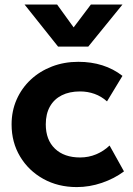

<svg xmlns="http://www.w3.org/2000/svg" viewBox="-20 -784 569 820"><path d="M308 15Q228 15 165 -20Q102 -55 65.8 -115.5Q29.5 -176 29.5 -252.5Q29.5 -310 51 -358.8Q72.5 -407.5 111.2 -443.8Q150 -480 202 -500Q254 -520 314.5 -520Q370 -520 417.2 -505Q464.5 -490 503 -460L437 -351Q413 -372.5 383.8 -383Q354.5 -393.5 322 -393.5Q276.5 -393.5 243.8 -377Q211 -360.5 193.2 -329Q175.5 -297.5 175.5 -253Q175.5 -186.5 214.8 -149Q254 -111.5 322 -111.5Q358.5 -111.5 390.8 -125Q423 -138.5 448 -162.5L509.5 -52Q468 -21 415 -3Q362 15 308 15ZM228 -585 85 -764.5H224L294.5 -667L368 -764.5H503L357 -585Z"/></svg>

Font: Geologica SemiBold
Style: Regular
Weight: 600
Designer: Sindre Bremnes, Frode Helland
Foundry: Monokrom Skriftforlag AS
Version: Version 1.010;gftools[0.9.28]